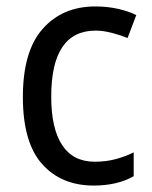

<svg xmlns="http://www.w3.org/2000/svg" viewBox="-20 -566 471 596"><path d="M271 10Q170 10 110.5 -57Q51 -124 51 -265Q51 -407 112.5 -476.5Q174 -546 276 -546Q313 -546 346.5 -538.5Q380 -531 403 -519L376 -448Q354 -457 327 -464Q300 -471 277 -471Q139 -471 139 -266Q139 -167 173 -115.5Q207 -64 274 -64Q309 -64 339 -72Q369 -80 395 -93V-19Q344 10 271 10Z"/></svg>

Font: Noto Sans SemiCondensed
Style: Regular
Weight: 400
Width: 4
Designer: Monotype Design Team
Foundry: Monotype Imaging Inc.
Version: Version 2.013; ttfautohint (v1.8.4.7-5d5b)